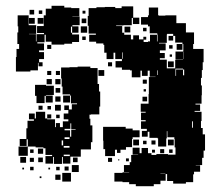

<svg xmlns="http://www.w3.org/2000/svg" viewBox="-20 -613 760 663"><path d="M111 -370H85V-366H35V-416H37V-444H46V-461H40V-501H43V-522H41V-560H79V-526H105V-496H80V-495H104V-470H106V-495H132V-499H108V-523H131V-560H138V-583H158V-593H202V-587H226V-585H254V-557H230V-556H255V-526H230V-522H251V-500H229V-521H225V-500H229V-494H253V-468H229V-462H202V-459H158V-469H138V-493H134V-467H109V-463H132V-439H115V-433H132V-409H115V-398H127V-384H113V-396H111ZM680 -149H688V-93H683V-68H678V-43H656V-42H671V-20H650V-11H647V16H622V21H578V12H557V-12H552V11H534V23H511V30H449V23H426V16H403V14H375V-16H403V-18H426V-19H408V-43H428V-53H433V-78H457V-79H438V-103H462V-84H469V-102H491V-84H503V-78H520V-81H560V-79H586V-104H583V-133H582V-139H558V-160H556V-135H554V-107H526V-135H524V-137H496V-158H490V-141H470V-161H487V-168H467V-194H483V-198H467V-224H483V-227H466V-255H493V-288H494V-347H517V-348H497V-369H490V-351H470V-369H465V-346H435V-370H429V-372H401V-380H379V-402H401V-409H378V-431H372V-409H348V-431H340V-458H337V-463H312V-469H288V-493H311V-497H286V-524H283V-558H286V-585H313V-588H342V-589H378V-585H400V-591H440V-552H461V-530H439V-551H435V-526H406V-525H381V-523H402V-500H409V-493H432V-477H440V-491H460V-477H475V-486H485V-476H476V-468H491V-470H498V-493H522V-470H524V-494H523V-498H497V-522H491V-528H467V-554H491V-560H494V-587H526V-560H529V-559H551V-560H589V-533H622V-501H650V-461H647V-444H683V-398H680V-371H677V-344H674V-318H677V-284H676V-255H655V-252H671V-230H652V-227H676V-195H674V-171H680ZM82 -579H98V-563H82ZM114 -577H126V-565H114ZM265 -576H275V-566H265ZM80 -551H100V-531H80ZM110 -551H130V-531H110ZM262 -549H278V-533H262ZM259 -522H281V-500H259ZM430 -521V-501H410V-521ZM474 -517H486V-505H474ZM557 -496V-494H556V-465H529V-463H552V-439H532V-430H549V-412H532V-407H556V-377H585V-406H612V-407H586V-435H613V-461H610V-466H585V-489H578V-496ZM578 -473H562V-489H578ZM276 -487V-475H264V-487ZM610 -441H590V-461H610ZM143 -458H157V-444H143ZM564 -457H576V-445H564ZM615 -434H614V-409H615ZM404 -432H402V-410H404ZM574 -425V-417H566V-425ZM560 -401H580V-381H560ZM353 -398H367V-384H353ZM317 -323H322V-297H326V-245H323V-218H294V-217H289V-203H292V-180H299V-122H294V-97H259V-72H223V-48H197V-71H194V-47H166V-71H163V-48H137V-74H160V-78H137V-101H130V-104H103V-107H76V-132H72V-109H48V-133H71V-170H75V-196H97V-201H80V-221H100V-204H104V-227H136V-204H143V-201H170V-174H173V-188H187V-174H197V-194H216V-201H200V-221H216V-233H202V-249H218V-235H228V-253H246V-256H225V-283H222V-287H196V-314H193V-342H191V-380H220V-381H248V-383H292V-378H317ZM612 -376H586V-351H588V-373H612V-353H616V-373H612ZM320 -371H340V-351H320ZM525 -354V-370H523V-354ZM157 -354H143V-368H157ZM173 -354V-368H187V-354ZM159 -322H141V-340H159ZM189 -322H171V-340H189ZM473 -338H487V-324H473ZM166 -317V-285H139V-283H162V-259H138V-282H134V-257H106V-282H101V-320H139V-317ZM188 -309V-293H172V-309ZM484 -305V-297H476V-305ZM222 -259H198V-283H222ZM189 -262H171V-280H189ZM488 -263H472V-279H488ZM170 -251H190V-231H170ZM127 -248V-234H113V-248ZM156 -247V-235H144V-247ZM143 -218H157V-204H143ZM186 -217V-205H174V-217ZM643 -194V-172H646V-194ZM226 -187H223V-168H203V-163H222V-141H226V-165H241V-167H226ZM377 -96V-74H343V-98H337V-127H336V-175H414V-169H438V-163H462V-139H438V-133H436V-105H415V-96H396V-85H384V-96ZM220 -139H203V-133H220ZM460 -131V-111H440V-131ZM560 -131H580V-111H560ZM198 -128H193V-111H198ZM503 -128H517V-114H503ZM474 -115V-127H486V-115ZM220 -109H200V-103H220ZM76 -75H44V-107H76ZM129 -82H111V-100H129ZM533 -84V-98H547V-84ZM84 -85V-97H96V-85ZM576 -97V-85H564V-97ZM515 -96V-86H505V-96ZM221 -79H200V-74H221ZM70 -51H50V-71H70ZM128 -53H112V-69H128ZM232 -53V-69H248V-53ZM97 -54H83V-68H97ZM367 -54H353V-68H367ZM425 -56H415V-66H425ZM392 -63V-59H388V-63ZM252 -19H228V-43H252ZM203 -24V-38H217V-24ZM96 -25H84V-37H96ZM174 -25V-37H186V-25ZM63 -28H57V-34H63ZM153 -28H147V-34H153ZM225 14H195V-16H225ZM551 -14H534V-13H551ZM189 8H171V-10H189ZM123 2H117V-4H123Z"/></svg>

Font: Rubik-Storm
Style: Regular
Weight: 400
Designer: NaN (generative design), Hubert & Fischer (Rubik source font outlines)
Foundry: NaN, Hubert & Fischer
Version: Version 1.000